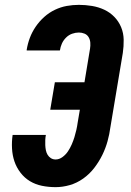

<svg xmlns="http://www.w3.org/2000/svg" viewBox="-20 -763 540 791"><path d="M209 8Q180 8 153 2.5Q126 -3 103.5 -16.5Q81 -30 64.5 -51.5Q48 -73 39.5 -98Q31 -123 29.5 -151.5Q28 -180 32 -207H169Q167 -197 166.5 -186.5Q166 -176 166.5 -165Q167 -154 169 -144Q171 -134 176 -125.5Q181 -117 189.5 -111.5Q198 -106 209 -106Q224 -106 237.5 -116Q251 -126 260 -139.5Q269 -153 275.5 -168Q282 -183 286.5 -197.5Q291 -212 294.5 -227.5Q298 -243 300 -258L309 -311H187L206 -424H328L351 -563Q353 -575 352 -587.5Q351 -600 345 -610Q339 -620 328 -624.5Q317 -629 305 -629Q291 -629 277 -624Q263 -619 252 -608Q241 -597 235 -583.5Q229 -570 227 -556Q227 -556 226.5 -555.5Q226 -555 226 -555H90Q90 -556 90 -556.5Q90 -557 90 -558Q94 -583 103 -607Q112 -631 127 -653Q142 -675 162 -693Q182 -711 206 -722.5Q230 -734 255 -738.5Q280 -743 305 -743Q332 -743 359 -738.5Q386 -734 409.5 -723Q433 -712 451 -693.5Q469 -675 479 -651Q489 -627 489.5 -599.5Q490 -572 486 -545L435 -240Q431 -210 423 -181Q415 -152 401.5 -124.5Q388 -97 368.5 -71.5Q349 -46 323 -27.5Q297 -9 267.5 -0.5Q238 8 209 8Z"/></svg>

Font: Iosevka Curly Heavy Oblique
Style: Regular
Weight: 900
Italic angle: -9°
Monospace: yes
Designer: Belleve Invis
Foundry: Belleve Invis
Version: Version 11.1.0; ttfautohint (v1.8.3)